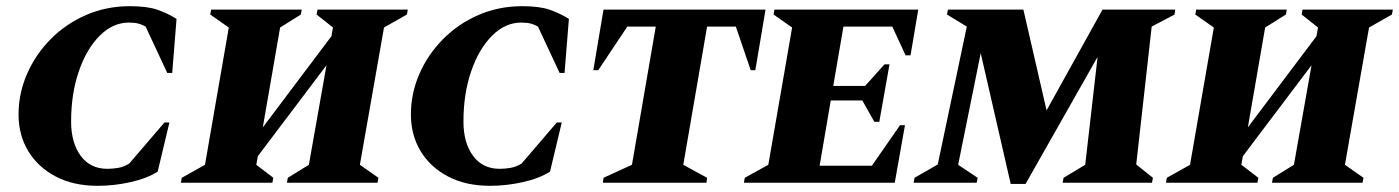

<svg xmlns="http://www.w3.org/2000/svg" viewBox="-20 -591 4525 621"><path d="M296 10Q218 10 160.5 -20Q103 -50 71.5 -102Q40 -154 40 -221Q40 -289 67.5 -352Q95 -415 144 -464.5Q193 -514 258.5 -542.5Q324 -571 400 -571Q456 -571 489 -559.5Q522 -548 551 -530L537 -355H521L451 -505Q441 -511 428.5 -514.5Q416 -518 397 -518Q345 -518 302.5 -475.5Q260 -433 235 -360.5Q210 -288 210 -198Q210 -129 241 -87Q272 -45 327 -45Q344 -45 362 -48Q380 -51 398 -62L512 -195H528L490 -36Q456 -14 402.5 -2Q349 10 296 10Z M565 0 568 -16 643 -58 720 -502 660 -544 663 -560H956L953 -544L886 -502L830 -179L1052 -474L1057 -502L1004 -544L1007 -560H1299L1296 -544L1222 -502L1144 -58L1204 -16L1201 0H908L911 -16L979 -58L1036 -380L814 -86L809 -58L864 -16L861 0Z M1565 10Q1487 10 1429.5 -20Q1372 -50 1340.5 -102Q1309 -154 1309 -221Q1309 -289 1336.5 -352Q1364 -415 1413 -464.5Q1462 -514 1527.5 -542.5Q1593 -571 1669 -571Q1725 -571 1758 -559.5Q1791 -548 1820 -530L1806 -355H1790L1720 -505Q1710 -511 1697.5 -514.5Q1685 -518 1666 -518Q1614 -518 1571.5 -475.5Q1529 -433 1504 -360.5Q1479 -288 1479 -198Q1479 -129 1510 -87Q1541 -45 1596 -45Q1613 -45 1631 -48Q1649 -51 1667 -62L1781 -195H1797L1759 -36Q1725 -14 1671.5 -2Q1618 10 1565 10Z M1930 0 1932 -16 2024 -58 2101 -505H2009L1915 -364H1899L1932 -560H2456L2423 -364H2408L2360 -505H2267L2190 -58L2267 -16L2265 0Z M2386 0 2389 -16 2465 -58 2542 -502 2482 -544 2485 -560H2950L2925 -412H2909L2866 -505H2708L2675 -313H2778L2841 -383H2857L2824 -197H2808L2769 -266H2667L2631 -55H2800L2891 -186H2907L2874 0Z M2935 0 2938 -16 3013 -59 3107 -505 3043 -544 3046 -560H3290L3365 -234L3546 -560H3781L3779 -544L3705 -505L3655 -59L3709 -16L3706 0H3417L3420 -16L3490 -58L3530 -407L3297 4H3249L3152 -419L3079 -58L3142 -16L3139 0Z M3751 0 3754 -16 3829 -58 3906 -502 3846 -544 3849 -560H4142L4139 -544L4072 -502L4016 -179L4238 -474L4243 -502L4190 -544L4193 -560H4485L4482 -544L4408 -502L4330 -58L4390 -16L4387 0H4094L4097 -16L4165 -58L4222 -380L4000 -86L3995 -58L4050 -16L4047 0Z"/></svg>

Font: Spectral SC ExtraBold
Style: Italic
Weight: 800
Italic angle: -10°
Designer: Jean-Baptiste Levee
Foundry: Production Type
Version: Version 2.001